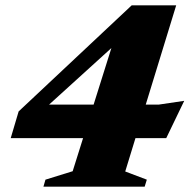

<svg xmlns="http://www.w3.org/2000/svg" viewBox="-20 -696 711 716"><path d="M413.5 -574.5 476 -590 118.5 -265.5 109.5 -306H572.5L667 -320L600 -181H20L49.5 -280.5L471 -676H637L447 -56.5L527.5 -26L519.5 0H142L149.5 -26L251 -57.5Z"/></svg>

Font: Newsreader 16pt 16pt ExtraBold
Style: Italic
Weight: 800
Italic angle: -17°
Version: Version 1.003